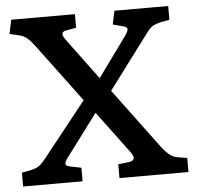

<svg xmlns="http://www.w3.org/2000/svg" viewBox="-51 -752 825 804"><g transform="rotate(-5 361.5 -350.0)"><path d="M14 0V-58L50 -65Q73 -70 85.5 -78Q98 -86 120 -114L298 -338L114 -585Q97 -607 84 -617.5Q71 -628 49 -633L13 -641L25 -700H293V-643L254 -636Q237 -634 234 -624.5Q231 -615 247 -594L373 -424L494 -591Q508 -611 507 -619.5Q506 -628 485 -633L447 -643L459 -700H685V-642L647 -635Q630 -631 616.5 -624.5Q603 -618 583 -590L416 -367L604 -114Q622 -91 637 -79.5Q652 -68 673 -65L709 -59V0H419V-58L463 -63Q481 -65 485 -75.5Q489 -86 471 -109L343 -281L212 -106Q198 -87 198.5 -78.5Q199 -70 219 -66L264 -57V0Z"/></g></svg>

Font: Literata 12pt Medium
Style: Regular
Weight: 500
Designer: Latin by Veronika Burian and Jose Scaglione. Greek by Irene Vlachou. Cyrillic by Vera Evstafieva.
Foundry: TypeTogether
Version: Version 3.002